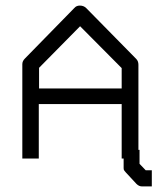

<svg xmlns="http://www.w3.org/2000/svg" viewBox="-20 -617 580 688"><path d="M120 -300H416V-373L267 -523L120 -374ZM119 -244V-49H60V-387Q60 -398 69 -407L246 -588Q253.5 -597 266 -597Q280 -597 289 -588L468 -406Q476 -398 476 -385V-80H480V-30L502 -7H524V51H489Q478 51 469 42L431 1L426 -5Q423 -8 423 -14V-49H416V-244Z"/></svg>

Font: IBM 3270
Style: Regular
Weight: 400
Monospace: yes
Version: Version 2.3.1